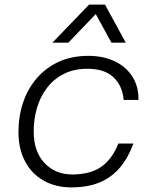

<svg xmlns="http://www.w3.org/2000/svg" viewBox="-20 -800 690 832"><path d="M289 12Q220 12 168 -18Q116 -48 88 -102Q60 -156 60 -227Q60 -296 80 -355.5Q100 -415 139 -460.5Q178 -506 234 -532Q290 -558 363 -558Q427 -558 476 -535Q525 -512 553 -469Q581 -426 580 -367H516Q510 -430 471 -466Q432 -502 359 -502Q300 -502 256 -479.5Q212 -457 183 -418.5Q154 -380 140 -331.5Q126 -283 126 -231Q126 -143 173 -93.5Q220 -44 293 -44Q371 -44 418.5 -77Q466 -110 493 -178H558Q535 -115 498.5 -72.5Q462 -30 410.5 -9Q359 12 289 12ZM207 -615 366 -780H435L525 -615H463L395 -739L276 -615Z"/></svg>

Font: Azeret Mono ExtraLight
Style: Italic
Weight: 250
Italic angle: -12°
Designer: Martin Vácha
Foundry: Displaay
Version: Version 1.002